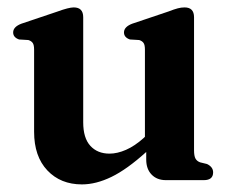

<svg xmlns="http://www.w3.org/2000/svg" viewBox="-20 -486 618 518"><path d="M72 -130.5V-352Q72 -365 68.2 -370.2Q64.5 -375.5 56.5 -378L31.5 -379.5Q15.5 -385 15.5 -398.5Q15.5 -413.5 37.5 -422L135.5 -455Q165.5 -466 179 -466Q204.5 -466 204.5 -439.5V-156Q204.5 -113.5 223.8 -92.5Q243 -71.5 275.5 -71.5Q296.5 -71.5 320 -81.8Q343.5 -92 368 -114L371 -117V-352Q371 -365 367.2 -370.2Q363.5 -375.5 355.5 -378L330.5 -379.5Q314.5 -385 314.5 -398.5Q314.5 -413.5 336.5 -422L434.5 -455Q450 -461 459.5 -463.5Q469 -466 478 -466Q503.5 -466 503.5 -439.5V-81Q503.5 -65 507.5 -58Q511.5 -51 520 -48L538.5 -43.5Q555 -35.5 555 -21Q555 0 530 0H427.5Q403.5 0 389 -15Q374.5 -30 374.5 -55.5V-76Q322.5 -29 280.8 -8.8Q239 11.5 201 11.5Q143.5 11.5 107.8 -26.2Q72 -64 72 -130.5Z"/></svg>

Font: Fraunces 72pt S050 SemiBold
Style: Regular
Weight: 600
Version: Version 1.000; ttfautohint (v1.8.3)